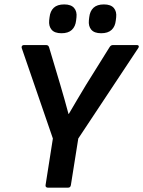

<svg xmlns="http://www.w3.org/2000/svg" viewBox="-20 -862 658 882"><path d="M199.3 0Q194.3 0 191.3 -3.3Q188.3 -6.7 189.3 -11.7L222.9 -225.7L79.6 -642Q78.3 -647.7 81.3 -651.3Q84.3 -655 89.3 -655H192.3Q202.7 -655 205.7 -644L257.1 -471.9Q267 -438.9 276.4 -405.2Q285.7 -371.5 294.7 -338.5H296Q315.7 -371.5 334.8 -404.5Q354 -437.6 374.3 -470.6L482.8 -644.6Q488.9 -655 498.2 -655H610Q615.3 -655 617.1 -651Q619 -647 615.6 -642L339.6 -225.7L305.6 -11.7Q303.6 0 293.3 0ZM444.5 -709.3Q413.1 -709.3 399.3 -725.7Q385.6 -742 388.3 -768.5L389.9 -782.6Q393 -811 409.5 -826.4Q426.1 -841.7 457.2 -841.7Q488.9 -841.7 502.8 -825.4Q516.7 -809 513.7 -782.6L512 -768.5Q509 -740 492.5 -724.7Q475.9 -709.3 444.5 -709.3ZM262.4 -709.3Q230.7 -709.3 216.9 -725.7Q203.2 -742 205.9 -768.5L207.6 -782.6Q210.6 -811 227.1 -826.4Q243.7 -841.7 274.8 -841.7Q306.5 -841.7 320.4 -825.4Q334.4 -809 331.3 -782.6L329.7 -768.5Q326.6 -740 310.1 -724.7Q293.5 -709.3 262.4 -709.3Z"/></svg>

Font: Sofia Sans Hairline
Style: Italic
Weight: 1
Italic angle: -9°
Designer: Botio Nikoltchev, Ani Petrova
Foundry: lettersoup
Version: Version 4.102